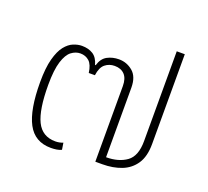

<svg xmlns="http://www.w3.org/2000/svg" viewBox="-106 -713 922 852"><g transform="rotate(20 355.0 -287.0)"><path d="M212 10Q136 10 102 -54Q68 -118 68 -248Q68 -316 79.5 -358.5Q91 -401 109 -423.5Q127 -446 148 -454.5Q169 -463 188 -463Q219 -463 240.5 -449.5Q262 -436 271 -403H274Q284 -437 308.5 -450Q333 -463 363 -463Q400 -463 428.5 -439Q457 -415 457 -363V-35Q516 -35 553.5 -62Q591 -89 591 -160V-584H629V-160Q629 -101 605.5 -66Q582 -31 542 -15.5Q502 0 452 0H419V-357Q419 -393 402 -411Q385 -429 355 -429Q329 -429 310 -413.5Q291 -398 286 -360H257Q252 -398 235 -413.5Q218 -429 193 -429Q171 -429 151 -414Q131 -399 118.5 -359.5Q106 -320 106 -249Q106 -132 132.5 -78Q159 -24 221 -24Q240 -24 257 -31L262 1Q252 6 239 8Q226 10 212 10Z"/></g></svg>

Font: Noto Sans Thai UI ExtLt
Style: Regular
Weight: 200
Designer: Monotype Design Team
Foundry: Monotype Imaging Inc.
Version: Version 2.000;GOOG;noto-source:20170915:90ef993387c0